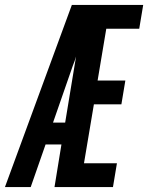

<svg xmlns="http://www.w3.org/2000/svg" viewBox="-52 -755 598 775"><path d="M-32 0 238 -735H526L510 -639H377L342 -430H454L438 -334H327L287 -96H420L404 0H168L196 -172H132L72 0ZM162 -260H211L255 -527Q252 -517 249 -508Q246 -499 242 -490Z"/></svg>

Font: Iosevka SS04
Style: Bold Italic
Weight: 700
Italic angle: -9°
Monospace: yes
Designer: Belleve Invis
Foundry: Belleve Invis
Version: Version 19.0.0; ttfautohint (v1.8.4)